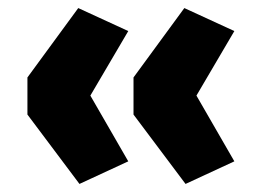

<svg xmlns="http://www.w3.org/2000/svg" viewBox="-20 -506 631 476"><path d="M177 -50 48 -222V-314L174 -486L298 -429L204 -269L298 -106ZM440 -50 311 -222V-314L437 -486L561 -429L467 -269L561 -106Z"/></svg>

Font: Nunito Sans 6pt Black
Style: Regular
Weight: 900
Version: Version 3.101;gftools[0.9.27]